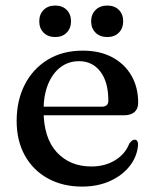

<svg xmlns="http://www.w3.org/2000/svg" viewBox="-20 -661 557 692"><path d="M478 -291Q478 -269 464.8 -257.2Q451.5 -245.5 426.5 -245.5H107V-276.5H346.5Q370.5 -276.5 370.5 -298Q370.5 -365.5 341.8 -403Q313 -440.5 265 -440.5Q227 -440.5 198.2 -418.8Q169.5 -397 153.2 -357.2Q137 -317.5 137 -263.5Q137 -164 184.5 -112.5Q232 -61 309 -61Q358.5 -61 395 -83.5Q431.5 -106 446 -143.5Q452 -151.5 456.2 -154.5Q460.5 -157.5 465.5 -157.5Q472 -157.5 475 -152Q478 -146.5 477.5 -138.5Q474.5 -97.5 448 -63.2Q421.5 -29 377 -8.8Q332.5 11.5 276 11.5Q206 11.5 152.8 -17.8Q99.5 -47 69.8 -100.2Q40 -153.5 40 -225Q40 -298.5 69 -355.5Q98 -412.5 151.5 -445.5Q205 -478.5 278.5 -478.5Q339.5 -478.5 384.2 -454.8Q429 -431 453.5 -388.8Q478 -346.5 478 -291ZM179 -527.5Q153 -527.5 137.2 -543.2Q121.5 -559 121.5 -584Q121.5 -609.5 137.2 -625.2Q153 -641 179 -641Q205 -641 220.5 -625.2Q236 -609.5 236 -584Q236 -559.5 220.5 -543.5Q205 -527.5 179 -527.5ZM366.5 -527.5Q340.5 -527.5 324.5 -543.2Q308.5 -559 308.5 -584Q308.5 -609.5 324.5 -625.2Q340.5 -641 366.5 -641Q393 -641 408.5 -625.2Q424 -609.5 424 -584Q424 -559.5 408.5 -543.5Q393 -527.5 366.5 -527.5Z"/></svg>

Font: Fraunces 20pt
Style: Regular
Weight: 400
Version: Version 1.000;[b76b70a41]